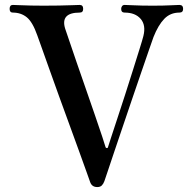

<svg xmlns="http://www.w3.org/2000/svg" viewBox="-20 -746 780 778"><path d="M374 12Q352 12 345 -9Q343 -15 331.5 -47Q320 -79 302 -129Q284 -179 262.5 -237.5Q241 -296 219.5 -355.5Q198 -415 179.5 -467Q161 -519 148 -555.5Q135 -592 131 -603Q112 -657 88.5 -676Q65 -695 32 -695Q19 -695 19 -710Q19 -726 32 -726Q39 -726 59.5 -725Q80 -724 106 -723.5Q132 -723 157 -723Q186 -723 218 -723.5Q250 -724 274 -725Q298 -726 303 -726Q317 -726 317 -710Q317 -695 303 -695Q224 -695 244 -630Q248 -619 260.5 -581.5Q273 -544 291 -492Q309 -440 328.5 -384Q348 -328 365.5 -277Q383 -226 394.5 -191.5Q406 -157 408 -149Q410 -146 413 -146Q416 -146 417 -148Q420 -158 430.5 -190Q441 -222 456 -267.5Q471 -313 487.5 -364Q504 -415 519 -463Q534 -511 545.5 -547.5Q557 -584 561 -600Q572 -644 550 -669.5Q528 -695 485 -695Q471 -695 471 -710Q471 -716 474.5 -721Q478 -726 485 -726Q495 -726 523.5 -724.5Q552 -723 599 -723Q643 -723 670.5 -724.5Q698 -726 707 -726Q722 -726 722 -710Q722 -695 707 -695Q670 -695 645.5 -669.5Q621 -644 602 -596Q597 -582 584.5 -546Q572 -510 554.5 -459Q537 -408 517.5 -351Q498 -294 479 -237.5Q460 -181 443.5 -132.5Q427 -84 416.5 -52Q406 -20 403 -12Q399 -1 392.5 5.5Q386 12 374 12Z"/></svg>

Font: Zen Old Mincho
Style: Bold
Weight: 700
Designer: Yoshimichi Ohira
Foundry: Positype
Version: Version 1.500